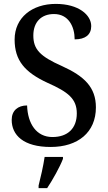

<svg xmlns="http://www.w3.org/2000/svg" viewBox="-20 -744 554 985"><path d="M240 10C380 10 472 -65 472 -193C472 -296 413 -353 298 -405C185 -455 151 -491 151 -562C151 -630 191 -672 257 -672C332 -672 363 -607 363 -542C418 -542 448 -566 448 -610C448 -667 384 -724 266 -724C145 -724 55 -654 55 -541C55 -434 107 -373 224 -319C330 -272 374 -237 374 -162C374 -86 328 -41 249 -41C167 -41 122 -109 119 -203C72 -203 40 -177 40 -129C40 -51 100 10 240 10ZM178 208V221H222C250 179 287 113 303 71V61H209C202 108 189 165 178 208Z"/></svg>

Font: Noto Serif Ethiopic SemiCondensed Medium
Style: Regular
Weight: 500
Width: 4
Designer: Monotype Design Team
Foundry: Monotype Imaging Inc.
Version: Version 2.102